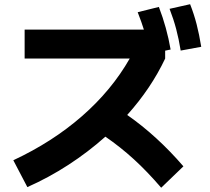

<svg xmlns="http://www.w3.org/2000/svg" viewBox="-20 -838 978 894"><path d="M584 -565.4H94.7V-700.2H649.9Q640.1 -732.4 621.1 -781.2L719.7 -805.7Q756.8 -709.5 774.4 -607.4L749 -602.1V-565.4Q683.6 -426.8 572.3 -302.7Q711.4 -205.6 834 -63.5L730.5 36.1Q666 -39.1 603.5 -96.2Q541 -153.3 470.7 -201.7Q390.1 -129.9 298.3 -70.3Q206.5 -10.7 107.4 33.2L42 -91.8Q224.6 -177.2 362.3 -297.6Q500 -418 584 -565.4ZM769.5 -796.9 865.2 -818.4Q883.3 -772.5 895.5 -725.1Q907.7 -677.7 917 -620.1L821.3 -602.5Q812.5 -656.7 800.3 -702.9Q788.1 -749 769.5 -796.9Z"/></svg>

Font: Pretendard ExtraBold
Style: Regular
Weight: 800
Designer: Base glyphs from Inter by Rasmus Andersson; Hangeul glyphs from Noto Sans CJK(Source Han Sans) by Jang Soo-young and Kan
Foundry: Kil Hyung-jin
Version: Version 1.309